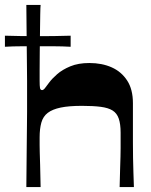

<svg xmlns="http://www.w3.org/2000/svg" viewBox="-42 -760 615 780"><path d="M65 0Q66 -95 66.5 -155Q67 -215 67.5 -250.5Q68 -286 68 -305.5Q68 -325 68 -337Q68 -349 68 -363Q68 -381 68 -395.5Q68 -410 68 -431Q68 -452 67.5 -488Q67 -524 66.5 -584.5Q66 -645 65 -740H123Q122 -732 121.5 -702.5Q121 -673 120.5 -632Q120 -591 119.5 -549.5Q119 -508 119 -475.5Q119 -443 119 -431Q119 -411 120.5 -402.5Q122 -394 129 -394Q134 -394 139.5 -400.5Q145 -407 158 -425Q169 -440 190 -458.5Q211 -477 243.5 -490.5Q276 -504 321 -504Q372 -504 411.5 -486.5Q451 -469 474.5 -433Q498 -397 498 -341Q498 -295 498 -255.5Q498 -216 498 -182.5Q498 -149 498.5 -119Q499 -89 500 -60Q501 -31 502 0H444Q445 -46 446 -75.5Q447 -105 447.5 -124.5Q448 -144 448 -158Q448 -172 448 -186Q448 -200 448 -221Q448 -256 440.5 -278Q433 -300 415.5 -311Q398 -322 367.5 -326Q337 -330 291 -330Q238 -330 204.5 -323Q171 -316 152 -301.5Q133 -287 126 -262Q119 -237 119 -202Q119 -184 119 -171Q119 -158 119.5 -140.5Q120 -123 121 -90Q122 -57 123 0ZM-22 -570V-615Q11 -614 44.5 -613.5Q78 -613 111 -613Q145 -613 178 -613.5Q211 -614 245 -615V-570Q211 -572 178 -572Q145 -572 111 -572Q78 -572 44.5 -572Q11 -572 -22 -570Z"/></svg>

Font: Ojuju ExtraLight
Style: Bold
Weight: 700
Version: Version 1.000